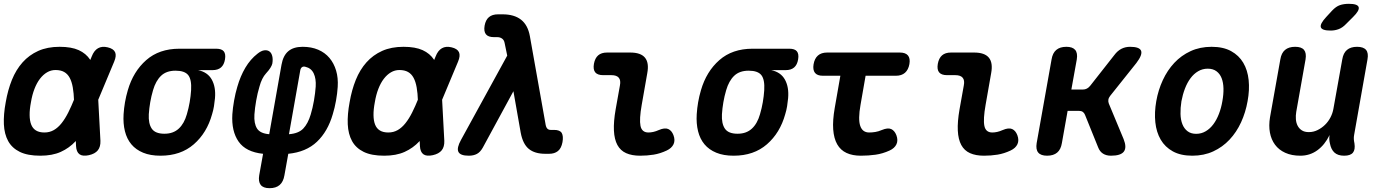

<svg xmlns="http://www.w3.org/2000/svg" viewBox="-23 -805 7243 1005"><path d="M502.7 -67.7Q503.7 -36.3 489 -18.1Q474.3 0.2 442.2 7.3Q409.8 14.4 393.2 2.5Q376.7 -9.3 375 -40.7L364.6 -277.3Q363.3 -317.3 358 -347.4Q352.7 -377.6 341.7 -397.9Q330.8 -418.2 312.7 -428.3Q294.6 -438.5 267.4 -438.5Q244.1 -438.5 223.5 -426.5Q202.9 -414.5 186.2 -392.7Q169.5 -371 157.4 -339.7Q145.3 -308.5 139 -270H7Q18 -334 39.4 -387Q60.8 -440 95.1 -478.5Q129.4 -517 177.2 -538.5Q225.1 -560 289 -560Q350.8 -560 389.1 -542.6Q427.4 -525.1 448.7 -492.7Q470 -460.2 478.4 -413.8Q486.8 -367.3 489.8 -309.3ZM457.1 -509.3Q469.2 -540.7 490.1 -552.5Q511.1 -564.4 540.5 -557.3Q570.9 -550.2 579.4 -531.9Q587.8 -513.7 574.6 -482.3L480.4 -257Q456.4 -199 431 -150Q405.6 -101 372.5 -65.5Q339.4 -30 295.1 -10Q250.8 10 188 10Q121.6 10 80.7 -10Q39.9 -30 19.8 -66.5Q-0.3 -103 -2.7 -154.5Q-5 -206 7 -270H139Q131.7 -232.2 132.1 -202.6Q132.4 -173 140.4 -152.8Q148.3 -132.5 165.5 -122Q182.6 -111.5 209.6 -111.5Q236.8 -111.5 258.9 -124.2Q280.9 -136.9 299.4 -160.3Q318 -183.6 334.4 -216.3Q350.8 -249 366.8 -289Z M1013.8 -437.9Q1063.9 -427.4 1085.6 -388.3Q1107.3 -349.2 1102.3 -291Q1100.3 -270 1097 -249Q1093.6 -228 1087.1 -207Q1060.1 -109.5 991.5 -49.8Q922.9 10 817.1 10Q764.2 10 726.2 -5.7Q688.2 -21.4 664.6 -49.6Q641 -77.8 630.9 -118.2Q620.9 -158.6 623.9 -207Q625.9 -238.5 631.3 -270Q636.8 -301.5 646.1 -333Q674.5 -430.8 742.4 -490.4Q810.3 -550 916.1 -550H1108.8Q1137.2 -550 1148.3 -536.3Q1159.4 -522.7 1154.7 -494.3Q1150 -465.9 1133.8 -451.9Q1117.6 -437.9 1089.2 -437.9ZM837.4 -105Q861.5 -105 880.1 -111.9Q898.8 -118.8 912.9 -132Q927.1 -145.1 937.6 -163.9Q948.2 -182.6 955.1 -207Q964.4 -238.5 969.8 -270Q975.3 -301.5 977.3 -333Q980.6 -388.8 962.1 -411.9Q943.7 -435 895.8 -435Q847.9 -435 820.1 -408.4Q792.3 -381.8 778.1 -333Q768.8 -301.5 763.4 -270Q757.9 -238.5 755.9 -207Q753.3 -158.2 771.4 -131.6Q789.5 -105 837.4 -105Z M1388 180Q1354.5 180 1341.4 162.5Q1328.4 145.1 1333.8 112.5L1354 0Q1264.2 -9.2 1226 -63.7Q1187.9 -118.1 1193.2 -207Q1195.5 -240.2 1202.3 -278.7Q1209.1 -317.2 1219.1 -350.4Q1235.2 -406.6 1261.4 -450.8Q1287.7 -495 1324.5 -523.7Q1343.7 -539.2 1359.8 -541.5Q1376 -543.8 1387 -536Q1397.9 -528.3 1402.1 -511.3Q1406.3 -494.3 1402.3 -471.5Q1400.3 -462.8 1392.3 -449.8Q1384.3 -436.8 1369.1 -420.4Q1358.4 -408.8 1349.8 -391.5Q1341.1 -374.2 1335.2 -351.9Q1324.9 -318.1 1318 -278.7Q1311 -239.3 1308.7 -205.5Q1305.8 -158.7 1322.3 -132.5Q1338.8 -106.2 1386.2 -102.5L1450.5 -466Q1458.9 -514 1486.1 -537Q1513.3 -560 1561.3 -560Q1607 -560 1642.5 -544.8Q1677.9 -529.6 1701.4 -501.8Q1724.8 -474.1 1736.3 -435.6Q1747.7 -397.2 1744.7 -350.4Q1742.7 -317.2 1735.9 -278.7Q1729.1 -240.2 1718.8 -207Q1692.8 -117.1 1636.2 -63.2Q1579.5 -9.2 1486 0L1465.8 112.5Q1460.1 146.6 1440.8 163.3Q1421.5 180 1388 180ZM1489.6 -102.5Q1539.8 -106.2 1564.4 -132.1Q1589.1 -158 1603.3 -205.5Q1613.6 -239.3 1620.4 -278.7Q1627.2 -318.1 1629.5 -351.9Q1632.1 -393.1 1619.1 -420.7Q1606.2 -448.3 1575.6 -455.4Q1564.9 -458.5 1557.7 -453.3Q1550.4 -448.1 1548.4 -435Z M2302.7 -67.7Q2303.7 -36.3 2289 -18.1Q2274.3 0.2 2242.2 7.3Q2209.8 14.4 2193.2 2.5Q2176.7 -9.3 2175 -40.7L2164.6 -277.3Q2163.3 -317.3 2158 -347.4Q2152.7 -377.6 2141.7 -397.9Q2130.8 -418.2 2112.7 -428.3Q2094.6 -438.5 2067.4 -438.5Q2044.1 -438.5 2023.5 -426.5Q2002.9 -414.5 1986.2 -392.7Q1969.5 -371 1957.4 -339.7Q1945.3 -308.5 1939 -270H1807Q1818 -334 1839.4 -387Q1860.8 -440 1895.1 -478.5Q1929.4 -517 1977.2 -538.5Q2025.1 -560 2089 -560Q2150.8 -560 2189.1 -542.6Q2227.4 -525.1 2248.7 -492.7Q2270 -460.2 2278.4 -413.8Q2286.8 -367.3 2289.8 -309.3ZM2257.1 -509.3Q2269.2 -540.7 2290.1 -552.5Q2311.1 -564.4 2340.5 -557.3Q2370.9 -550.2 2379.4 -531.9Q2387.8 -513.7 2374.6 -482.3L2280.4 -257Q2256.4 -199 2231 -150Q2205.6 -101 2172.5 -65.5Q2139.4 -30 2095.1 -10Q2050.8 10 1988 10Q1921.6 10 1880.7 -10Q1839.9 -30 1819.8 -66.5Q1799.7 -103 1797.3 -154.5Q1795 -206 1807 -270H1939Q1931.7 -232.2 1932.1 -202.6Q1932.4 -173 1940.4 -152.8Q1948.3 -132.5 1965.5 -122Q1982.6 -111.5 2009.6 -111.5Q2036.8 -111.5 2058.9 -124.2Q2080.9 -136.9 2099.4 -160.3Q2118 -183.6 2134.4 -216.3Q2150.8 -249 2166.8 -289Z M2503.9 -31.9Q2490.7 -8.5 2473.1 0.7Q2455.5 10 2430.8 10Q2386.2 10 2376.4 -10.3Q2366.7 -30.5 2390.3 -73.1L2632 -513.9L2618.3 -580.4Q2615.4 -595.7 2604.9 -603.1Q2594.4 -610.6 2579.8 -610.6H2562.6Q2532.5 -610.6 2520.5 -625.6Q2508.5 -640.7 2513.6 -670.8Q2519 -700.9 2536.4 -715.4Q2553.8 -730 2583.9 -730H2607.8Q2668.5 -730 2704.4 -701.9Q2740.2 -673.7 2750.6 -615.6L2831.8 -159.3Q2834.4 -140.1 2841.1 -132.6Q2847.7 -125 2859.6 -125H2877.3Q2908 -125 2917.4 -108.8Q2926.7 -92.5 2921.3 -61.1Q2915.2 -28.3 2897.3 -14.2Q2879.4 0 2851.5 0H2830.9Q2776 0 2744.8 -25.7Q2713.6 -51.4 2702.6 -110.6L2664.4 -327.5Z M3336 -256.2Q3322.6 -180.7 3329.6 -146.1Q3336.6 -111.5 3371.3 -111.5Q3383.4 -111.5 3396.7 -114.5Q3410 -117.4 3425.6 -124.3Q3456.7 -137.7 3474.9 -129.6Q3493 -121.5 3502.1 -97.6Q3512.2 -70.6 3502.6 -50.1Q3493 -29.5 3466.7 -17.1Q3432.4 -1 3398.4 4.5Q3364.3 10 3327.7 10Q3284.3 10 3254.4 -3.4Q3224.6 -16.7 3208.7 -46Q3192.8 -75.3 3190.5 -121.6Q3188.2 -167.8 3199.6 -232.9L3221.9 -357.6Q3227.3 -384.6 3216 -398.1Q3204.7 -411.6 3177.7 -411.6H3134.5Q3104.7 -411.6 3092.7 -426.3Q3080.7 -441 3085.8 -470.8Q3091.2 -500.6 3108.1 -515.3Q3125 -530 3154.8 -530H3276Q3331 -530 3353.1 -503.1Q3375.2 -476.3 3365.1 -422Z M4013.8 -437.9Q4063.9 -427.4 4085.6 -388.3Q4107.3 -349.2 4102.3 -291Q4100.3 -270 4097 -249Q4093.6 -228 4087.1 -207Q4060.1 -109.5 3991.5 -49.8Q3922.9 10 3817.1 10Q3764.2 10 3726.2 -5.7Q3688.2 -21.4 3664.6 -49.6Q3641 -77.8 3630.9 -118.2Q3620.9 -158.6 3623.9 -207Q3625.9 -238.5 3631.3 -270Q3636.8 -301.5 3646.1 -333Q3674.5 -430.8 3742.4 -490.4Q3810.3 -550 3916.1 -550H4108.8Q4137.2 -550 4148.3 -536.3Q4159.4 -522.7 4154.7 -494.3Q4150 -465.9 4133.8 -451.9Q4117.6 -437.9 4089.2 -437.9ZM3837.4 -105Q3861.5 -105 3880.1 -111.9Q3898.8 -118.8 3912.9 -132Q3927.1 -145.1 3937.6 -163.9Q3948.2 -182.6 3955.1 -207Q3964.4 -238.5 3969.8 -270Q3975.3 -301.5 3977.3 -333Q3980.6 -388.8 3962.1 -411.9Q3943.7 -435 3895.8 -435Q3847.9 -435 3820.1 -408.4Q3792.3 -381.8 3778.1 -333Q3768.8 -301.5 3763.4 -270Q3757.9 -238.5 3755.9 -207Q3753.3 -158.2 3771.4 -131.6Q3789.5 -105 3837.4 -105Z M4687.1 -530Q4716.9 -530 4729.6 -514.7Q4742.3 -499.4 4737.2 -469.6Q4731.8 -439.8 4714.1 -424.1Q4696.3 -408.5 4666.5 -408.5H4283.9Q4254.8 -408.5 4242.8 -423.8Q4230.8 -439.1 4235.5 -468.2Q4240.6 -498.7 4258.3 -514.3Q4276.1 -530 4306.6 -530ZM4592.4 -124.3Q4623.8 -137.4 4641.7 -129.5Q4659.5 -121.5 4668.9 -97.6Q4679 -70.6 4669.4 -49.9Q4659.8 -29.2 4633.5 -17.1Q4597 -0.4 4559.9 4.8Q4522.9 10 4483 10Q4439.3 10 4408.1 -4.4Q4376.9 -18.8 4359.3 -49.5Q4341.8 -80.2 4338.3 -127.5Q4334.9 -174.8 4346.3 -239.9L4397 -530H4529L4481.3 -256.2Q4467.9 -180.7 4479.8 -146.1Q4491.6 -111.5 4526.6 -111.5Q4542.4 -111.5 4558.8 -114.2Q4575.1 -116.8 4592.4 -124.3Z M5136 -256.2Q5122.6 -180.7 5129.6 -146.1Q5136.6 -111.5 5171.3 -111.5Q5183.4 -111.5 5196.7 -114.5Q5210 -117.4 5225.6 -124.3Q5256.7 -137.7 5274.9 -129.6Q5293 -121.5 5302.1 -97.6Q5312.2 -70.6 5302.6 -50.1Q5293 -29.5 5266.7 -17.1Q5232.4 -1 5198.4 4.5Q5164.3 10 5127.7 10Q5084.3 10 5054.4 -3.4Q5024.6 -16.7 5008.7 -46Q4992.8 -75.3 4990.5 -121.6Q4988.2 -167.8 4999.6 -232.9L5021.9 -357.6Q5027.3 -384.6 5016 -398.1Q5004.7 -411.6 4977.7 -411.6H4934.5Q4904.7 -411.6 4892.7 -426.3Q4880.7 -441 4885.8 -470.8Q4891.2 -500.6 4908.1 -515.3Q4925 -530 4954.8 -530H5076Q5131 -530 5153.1 -503.1Q5175.2 -476.3 5165.1 -422Z M5457.8 10Q5425.3 10 5411.6 -6.3Q5397.9 -22.5 5403.3 -56L5481.3 -494Q5486.7 -527.5 5506 -543.7Q5525.3 -560 5558.8 -560Q5591.3 -560 5605 -543.7Q5618.7 -527.5 5613.3 -494L5584.9 -336.3H5644.7Q5656.8 -336.3 5666.4 -341.4Q5675.9 -346.4 5683.9 -356.5L5810.2 -517.3Q5826.4 -539 5846.8 -549.5Q5867.3 -560 5892.3 -560Q5941.7 -560 5949.9 -539.1Q5958 -518.3 5925.3 -475.3L5788.1 -303.3Q5780.1 -293.2 5778.6 -282.9Q5777.1 -272.7 5781.1 -262.6L5858.4 -77Q5875.9 -33.3 5859.8 -11.7Q5843.7 10 5792.3 10Q5767.6 10 5750.5 -0.9Q5733.5 -11.7 5725.1 -33.7L5656.2 -204.2Q5652.2 -214.3 5644.5 -219.5Q5636.8 -224.7 5624.7 -224.7H5565.3L5535.3 -56Q5529.9 -22.5 5510.6 -6.3Q5491.3 10 5457.8 10Z M6218 10Q6157.2 10 6116.2 -12.6Q6075.3 -35.1 6052.5 -74.2Q6029.8 -113.2 6024.4 -165Q6019 -216.8 6029.3 -275.3Q6039.6 -333.8 6063.5 -385.4Q6087.4 -437.1 6123.8 -476Q6160.3 -514.9 6209.2 -537.4Q6258.2 -560 6319 -560Q6380.1 -560 6421.1 -537.4Q6462 -514.9 6484.8 -476.3Q6507.5 -437.8 6512.9 -386.1Q6518.3 -334.5 6507.3 -275.3Q6497 -216.8 6473.3 -165Q6449.6 -113.2 6413 -74.2Q6376.4 -35.1 6327.6 -12.6Q6278.8 10 6218 10ZM6238.2 -104.5Q6265.5 -104.5 6288.2 -118Q6311 -131.4 6328.1 -154.5Q6345.3 -177.5 6357.3 -208.8Q6369.4 -240 6375.3 -275.3Q6381.9 -311.3 6381.1 -342.2Q6380.3 -373.2 6371.4 -395.9Q6362.6 -418.6 6344.5 -432Q6326.4 -445.5 6298.8 -445.5Q6271.2 -445.5 6248.5 -432Q6225.7 -418.6 6208.6 -395.5Q6191.4 -372.5 6179.5 -341.4Q6167.6 -310.3 6161 -275Q6155.4 -239.7 6156.2 -208.6Q6157 -177.5 6166.2 -154.5Q6175.4 -131.4 6193.2 -118Q6210.9 -104.5 6238.2 -104.5Z M7012.9 10Q6980.1 10 6962.1 -6.3Q6944.2 -22.5 6938.2 -54.6Q6935.6 -65.1 6935.1 -76.4Q6934.6 -87.7 6936.6 -98.2Q6911.5 -46.7 6872.5 -18.4Q6833.5 10 6783.4 10Q6737.8 10 6704.3 -5.3Q6670.9 -20.5 6650.9 -47.6Q6630.9 -74.7 6624.2 -111.1Q6617.6 -147.5 6624.6 -190.5L6678.7 -494Q6684.1 -527.5 6703.4 -543.7Q6722.7 -560 6756.2 -560Q6789.7 -560 6802.9 -543.7Q6816.1 -527.5 6810.7 -494L6762 -219.3Q6758.7 -199.6 6760.2 -180.7Q6761.6 -161.7 6769.3 -146.9Q6777 -132 6791.2 -122.8Q6805.3 -113.5 6828.1 -113.5Q6852.3 -113.5 6873.9 -124.3Q6895.6 -135 6912.8 -151.9Q6930 -168.7 6941.2 -190.4Q6952.4 -212.1 6956.4 -234.7L7002.9 -494Q7008.3 -527.5 7027.6 -543.7Q7046.9 -560 7080.4 -560Q7113.9 -560 7127.5 -543.7Q7141 -527.5 7134.9 -494L7065.1 -99.2Q7062.8 -87.7 7063.5 -76.9Q7064.1 -66.1 7066.7 -54.6Q7071.7 -21.8 7058.7 -5.9Q7045.7 10 7012.9 10ZM7022.4 -679.1Q7004.8 -660.5 6984.9 -652.8Q6964.9 -645 6941.9 -645Q6896.6 -645 6890.8 -662.3Q6885.1 -679.5 6918.9 -716L6949.2 -748.9Q6970.3 -771.3 6990.6 -778.1Q7010.9 -785 7037.7 -785Q7083.6 -785 7088.8 -767.4Q7094 -749.9 7058.9 -715.5Z"/></svg>

Font: Maple Mono
Style: Italic
Weight: 400
Italic angle: -10°
Monospace: yes
Designer: subframe7536
Version: Version 7.300